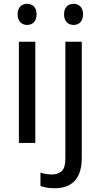

<svg xmlns="http://www.w3.org/2000/svg" viewBox="-20 -757 532 1017"><path d="M80.1 -536.1V0H167V-536.1ZM124 -736.8C96.2 -736.8 73.2 -719.7 73.2 -681.2C73.2 -642.1 96.2 -625 124 -625C150.9 -625 173.8 -642.1 173.8 -681.2C173.8 -719.7 150.9 -736.8 124 -736.8ZM268.1 240.2C369.6 240.2 413.1 179.7 413.1 80.1V-536.1H326.2V83C326.2 115.7 319.8 137.7 306.6 149.4C293.5 161.1 276.9 167 255.9 167C232.4 167 212.4 163.6 194.3 157.2V228C211.4 234.4 236.3 240.2 268.1 240.2ZM319.3 -681.2C319.3 -642.1 342.3 -625 370.1 -625C397 -625 419.9 -642.1 419.9 -681.2C419.9 -719.7 397 -736.8 370.1 -736.8C342.3 -736.8 319.3 -719.7 319.3 -681.2Z"/></svg>

Font: Avrile Sans
Style: Regular
Weight: 400
Designer: Monotype Design Team, Google (font), Stefan Peev (BGR Cyrillic), Cristiano Sobral (main changes)
Foundry: The Avrile Sans Project Authors
Version: Version 3.110